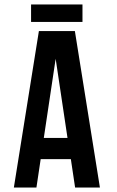

<svg xmlns="http://www.w3.org/2000/svg" viewBox="-20 -839 522 859"><path d="M427 0H316L297 -127H162L143 0H42L154 -700H315ZM176 -222H282L229 -576ZM349 -819V-741H119V-819Z"/></svg>

Font: Bebas Neue Bold
Style: Regular
Weight: 700
Designer: Ryoichi Tsunekawa & LGV (GE)
Foundry: Free Software Foundation, Inc.
Version: Version 1.003 August 13, 2016